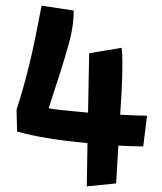

<svg xmlns="http://www.w3.org/2000/svg" viewBox="-20 -516 570 674"><path d="M401.9 -113.3Q466.8 -109.9 496.1 -109.9L482.9 -2Q462.4 -2 440.4 -2.9L395.5 -4.9L387.7 127.9L284.7 138.2L287.1 -13.7Q129.9 -28.3 40 -54.2L38.1 -130.9Q80.6 -262.2 108.9 -409.2L126 -496.1L238.8 -479Q238.8 -424.3 222.7 -366.7Q206.5 -309.1 194.8 -272L150.9 -136.2Q166 -132.8 193.4 -129.9L242.2 -125Q264.6 -122.6 289.1 -120.6L293 -329.1L406.7 -348.1Q409.7 -328.6 409.7 -295.9Q409.7 -243.2 406.7 -191.9Z"/></svg>

Font: Passero One
Style: Regular
Weight: 400
Designer: Viktoriya Grabowska
Foundry: Viktoriya Grabowska
Version: Version 1.003